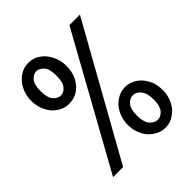

<svg xmlns="http://www.w3.org/2000/svg" viewBox="-183 -745 865 865"><g transform="rotate(-45 250.0 -312.0)"><path d="M391 -623 46 0H110L458 -623ZM28 -504C28 -485 31 -468 37 -452C43 -436 51 -422 61 -410C71 -399 83 -390 96 -383C110 -376 125 -373 140 -373C172 -373 199 -385 220 -410C241 -434 252 -465 252 -503C252 -521 249 -538 243 -554C237 -570 229 -584 219 -596C209 -608 197 -617 184 -624C170 -631 155 -634 140 -634C125 -634 110 -631 96 -624C83 -617 71 -608 61 -596C51 -585 43 -571 37 -555C31 -539 28 -522 28 -504ZM189 -504C189 -475 184 -455 174 -444C164 -432 153 -426 140 -426C127 -426 116 -432 105 -444C94 -456 89 -476 89 -504C89 -533 94 -553 104 -564C115 -576 126 -582 138 -582C151 -582 162 -576 173 -564C184 -553 189 -533 189 -504ZM371 -249C356 -249 341 -246 328 -239C314 -232 302 -223 292 -212C282 -200 274 -186 268 -170C262 -154 259 -137 259 -119C259 -101 262 -84 268 -68C274 -52 282 -38 292 -27C302 -16 314 -7 328 0C341 7 356 10 371 10C386 10 401 7 414 0C427 -7 439 -16 449 -27C459 -38 467 -52 473 -68C479 -84 482 -101 482 -119C482 -137 479 -154 474 -170C468 -185 460 -199 450 -211C440 -223 428 -232 414 -239C401 -246 386 -249 371 -249ZM406 -179C417 -166 423 -145 423 -118C423 -91 418 -72 408 -59C397 -46 385 -40 372 -40C359 -40 346 -46 335 -58C324 -71 318 -91 318 -120C318 -148 323 -168 334 -180C345 -192 357 -198 370 -198C383 -198 395 -192 406 -179Z"/></g></svg>

Font: Inconsolatazi4
Style: Regular
Weight: 400
Designer: Raph Levien, Kirill Tkachev
Foundry: Cyreal
Version: Version 1.013